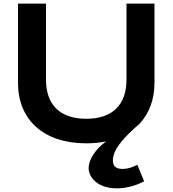

<svg xmlns="http://www.w3.org/2000/svg" viewBox="-20 -783 955 1062"><path d="M79.6 -324.2C79.6 -123.5 217.8 9.8 457 9.8C496.6 9.8 532.7 5.9 566.4 -0.5C507.8 42 470.2 100.6 470.2 146.5C470.2 201.2 523.9 258.8 626 258.8C672.9 258.8 725.6 246.6 777.3 220.2L739.7 128.4C712.9 142.6 686 151.4 658.2 151.4C619.1 151.4 604.5 133.8 604.5 103.5C604.5 45.4 659.7 -18.6 752.9 -99.6C805.7 -156.7 834.5 -233.9 834.5 -324.2V-763.2H679.7V-342.8C679.7 -204.6 603.5 -126 457 -126C310.5 -126 234.4 -204.6 234.4 -342.8V-763.2H79.6Z"/></svg>

Font: Krona One
Style: Regular
Weight: 400
Designer: Yvonne Schüttler
Foundry: Yvonne Schüttler
Version: Version 1.002